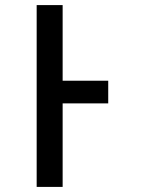

<svg xmlns="http://www.w3.org/2000/svg" viewBox="-20 -734 570 754"><path d="M124 0H226V-328H405V-417H226V-714H124Z"/></svg>

Font: Noto Sans Mono Condensed Medium
Style: Regular
Weight: 500
Width: 3
Designer: Monotype Design Team
Foundry: Monotype Imaging Inc.
Version: Version 2.014